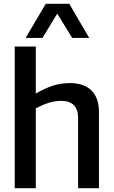

<svg xmlns="http://www.w3.org/2000/svg" viewBox="-20 -983 594 1003"><path d="M57 0V-740H167V-494Q211 -520 253.5 -534.5Q296 -549 345 -549Q418 -549 457.5 -510.5Q497 -472 497 -398V0H388V-366Q388 -456 300 -456Q265 -456 233 -445.5Q201 -435 167 -417V0ZM114 -785 219 -963H342L446 -785H357L279 -912L202 -785Z"/></svg>

Font: Georama Medium
Style: Regular
Weight: 500
Designer: Jean-Baptiste Levee
Foundry: Production Type
Version: Version 1.000